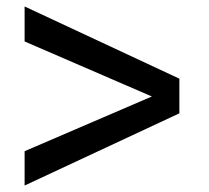

<svg xmlns="http://www.w3.org/2000/svg" viewBox="-20 -595 644 593"><path d="M56 -575 534 -352V-245L56 -22V-128L449 -297L56 -467Z"/></svg>

Font: Kantumruy Pro Medium
Style: Regular
Weight: 500
Designer: Sovichet Tep
Foundry: Sovichet Tep
Version: Version 1.002